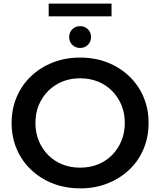

<svg xmlns="http://www.w3.org/2000/svg" viewBox="-20 -1027 882 1057"><path d="M422 10Q340 10 271 -17Q202 -44 151 -92.5Q100 -141 72 -206.5Q44 -272 44 -350Q44 -428 72 -493.5Q100 -559 151 -607.5Q202 -656 271 -683Q340 -710 421 -710Q503 -710 571.5 -683Q640 -656 691 -607.5Q742 -559 770 -493.5Q798 -428 798 -350Q798 -272 770 -206Q742 -140 691 -92Q640 -44 571.5 -17Q503 10 422 10ZM421 -104Q474 -104 519 -122Q564 -140 597 -173.5Q630 -207 648.5 -251.5Q667 -296 667 -350Q667 -404 648.5 -448.5Q630 -493 597 -526.5Q564 -560 519 -578Q474 -596 421 -596Q368 -596 323.5 -578Q279 -560 245.5 -526.5Q212 -493 193.5 -448.5Q175 -404 175 -350Q175 -297 193.5 -252Q212 -207 245 -173.5Q278 -140 323 -122Q368 -104 421 -104ZM421 -763Q396 -763 378.5 -779.5Q361 -796 361 -823Q361 -850 378.5 -866.5Q396 -883 421 -883Q446 -883 463.5 -866.5Q481 -850 481 -823Q481 -796 463.5 -779.5Q446 -763 421 -763ZM248 -937V-1007H594V-937Z"/></svg>

Font: Montserrat Thin SemiBold
Style: Regular
Weight: 600
Version: Version 9.000